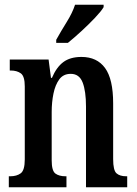

<svg xmlns="http://www.w3.org/2000/svg" viewBox="-20 -786 575 806"><path d="M17 0V-46H23Q50 -46 67 -58.5Q84 -71 84 -117V-423Q84 -466 67.5 -478Q51 -490 25 -490H21V-536H184L194 -459H198Q217 -504 246 -525.5Q275 -547 322 -547Q387 -547 421 -500.5Q455 -454 455 -352V-118Q455 -71 469 -58.5Q483 -46 510 -46H514V0H341V-339Q341 -403 327 -439.5Q313 -476 277 -476Q246 -476 229 -453Q212 -430 204.5 -393.5Q197 -357 197 -316V-113Q197 -69 212.5 -57.5Q228 -46 255 -46H259V0ZM216 -619Q236 -655 260 -693.5Q284 -732 295 -766H415V-756Q405 -739 379 -711.5Q353 -684 322 -655.5Q291 -627 265 -606H216Z"/></svg>

Font: Noto Serif Khmer ExtraCondensed SemiBold
Style: Regular
Weight: 600
Width: 2
Designer: Danh Hong and the Monotype Design Team
Foundry: Monotype Imaging Inc.
Version: Version 2.004; ttfautohint (v1.8.4.7-5d5b)